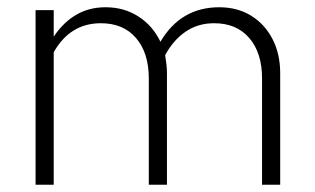

<svg xmlns="http://www.w3.org/2000/svg" viewBox="-20 -509 868 529"><path d="M78 0V-481H128V-408Q154 -447 189.5 -468Q225 -489 271 -489Q322 -489 361.5 -463.5Q401 -438 422 -394Q478 -489 584 -489Q634 -489 671.5 -466Q709 -443 730.5 -402Q752 -361 752 -307V0H702V-293Q702 -363 667 -404Q632 -445 570 -445Q525 -445 491 -421.5Q457 -398 435 -357Q437 -345 438.5 -332.5Q440 -320 440 -307V0H390V-293Q390 -363 355 -404Q320 -445 258 -445Q173 -445 128 -365V0Z"/></svg>

Font: Red Hat Text Light
Style: Regular
Weight: 300
Designer: Pentagram, MCKL
Foundry: Pentagram, MCKL
Version: Version 1.023; ttfautohint (v1.8.3)